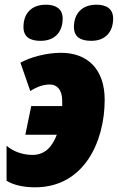

<svg xmlns="http://www.w3.org/2000/svg" viewBox="-20 -788 502 818"><path d="M369 -614C429 -614 462 -652 462 -709C462 -753 430 -768 391 -768C330 -768 295 -731 295 -673C295 -630 324 -614 369 -614ZM153 -614C214 -614 247 -652 247 -709C247 -753 214 -768 176 -768C114 -768 80 -731 80 -673C80 -630 108 -614 153 -614ZM130 10C337 10 426 -183 426 -363C426 -491 355 -563 240 -563C178 -563 111 -545 67 -521L109 -400C138 -419 166 -428 193 -428C223 -428 245 -405 245 -359V-336H113L88 -214H222C204 -167 175 -128 118 -128C80 -128 38 -141 8 -167V-18C38 1 82 10 130 10Z"/></svg>

Font: Noto Sans UI SemiCondensed Black
Style: Italic
Weight: 900
Width: 4
Italic angle: -372°
Designer: Monotype Design Team
Foundry: Monotype Imaging Inc.
Version: Version 1.901